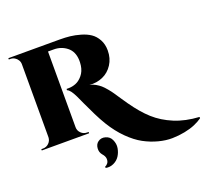

<svg xmlns="http://www.w3.org/2000/svg" viewBox="-157 -897 1488 1369"><g transform="rotate(-20 587.0 -212.5)"><path d="M36 -700H426Q467 -700 503.5 -696Q540 -692 581.5 -680Q623 -668 652.5 -648Q682 -628 701.5 -592.5Q721 -557 721 -510Q721 -450 691.5 -404.5Q662 -359 615 -338.5Q568 -318 514 -323Q537 -319 558 -307Q579 -295 594 -282Q609 -269 628.5 -245.5Q648 -222 659 -205.5Q670 -189 691.5 -157Q713 -125 725 -108Q785 -22 845 32Q905 86 987 120Q1069 154 1174 160V170Q1149 188 1115 202.5Q1081 217 1035.5 226Q990 235 941.5 236Q893 237 837.5 222.5Q782 208 730 180Q678 152 624.5 99Q571 46 527 -26Q503 -65 478 -115.5Q453 -166 430.5 -215Q408 -264 403 -275Q374 -335 351 -342V-352H367Q395 -352 422.5 -363Q450 -374 474 -403Q498 -432 504 -475Q507 -500 506 -516Q503 -581 460.5 -614.5Q418 -648 362 -648H318V-73Q318 -47 337 -28.5Q356 -10 382 -10H394V0H35V-10H48Q74 -10 92.5 -28Q111 -46 112 -72V-627Q112 -644 103 -658.5Q94 -673 79.5 -681.5Q65 -690 48 -690H36ZM421 273 419 264Q433 258 442 245.5Q451 233 450 213.5Q449 194 431 174Q412 152 414.5 121.5Q417 91 438 76Q462 58 494 67Q526 76 539 105Q554 137 548.5 169Q543 201 526.5 226.5Q510 252 481 265.5Q452 279 421 273Z"/></g></svg>

Font: Cinzel Decorative Black
Style: Regular
Weight: 900
Designer: Natanael Gama
Version: Version 1.001;PS 001.001;hotconv 1.0.56;makeotf.lib2.0.21325